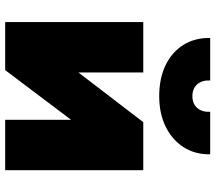

<svg xmlns="http://www.w3.org/2000/svg" viewBox="-64 -748 812 723"><g transform="rotate(90 341.5 -386.0)"><path d="M62.5 0V-520H252.5V-276L439.5 -520H620.5V0H430.5V-248L243.5 0ZM341.5 -580Q274.5 -580 225 -604Q175.5 -628 148.5 -671.2Q121.5 -714.5 122.5 -772H282.5Q281 -741.5 297 -723.2Q313 -705 341.5 -705Q370 -705 386 -723.2Q402 -741.5 400.5 -772H560.5Q561.5 -715.5 534 -672.2Q506.5 -629 456.8 -604.5Q407 -580 341.5 -580Z"/></g></svg>

Font: Geologica Cursive Black
Style: Regular
Weight: 900
Designer: Sindre Bremnes, Frode Helland
Foundry: Monokrom Skriftforlag AS
Version: Version 1.010;gftools[0.9.28]